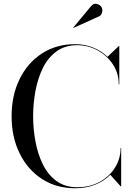

<svg xmlns="http://www.w3.org/2000/svg" viewBox="-20 -996 710 1026"><path d="M509 -908.5 372 -846.5 371 -848 466.5 -963Q480.5 -980 498 -975Q515.5 -970 522.5 -957.5Q529.5 -945 525.5 -929.5Q521.5 -914 509 -908.5ZM627.5 -205V0H625L569.5 -62Q537 -28.5 488.8 -9.2Q440.5 10 382 10Q280.5 10 204 -39.8Q127.5 -89.5 84.8 -176.5Q42 -263.5 42 -375Q42 -486.5 84.8 -573.5Q127.5 -660.5 204 -710.2Q280.5 -760 382 -760Q432.5 -760 477.2 -742Q522 -724 554.5 -692.5L615 -750H617.5V-545H614.5Q614.5 -606 582.5 -653.2Q550.5 -700.5 499.8 -727.5Q449 -754.5 392 -754.5Q327 -754.5 281.8 -721.2Q236.5 -688 209.2 -632.8Q182 -577.5 169.5 -510.2Q157 -443 157 -375Q157 -307 169.5 -239.8Q182 -172.5 209.2 -117.2Q236.5 -62 281.8 -28.8Q327 4.5 392 4.5Q461.5 4.5 513.8 -24.8Q566 -54 595.2 -101.5Q624.5 -149 624.5 -205Z"/></svg>

Font: Bodoni* 72pt
Style: Regular
Weight: 400
Version: Version 2.3